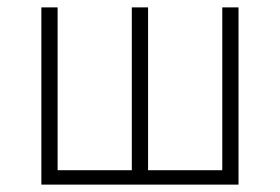

<svg xmlns="http://www.w3.org/2000/svg" viewBox="-20 -500 758 520"><path d="M92 0V-480H136V-39H337V-480H381V-39H582V-480H626V0Z"/></svg>

Font: Toshiba Sans Light
Style: Regular
Weight: 300
Designer: Paul D. Hunt
Foundry: Toshiba Corporation
Version: Version 2.020;PS 2.0;hotconv 1.0.86;makeotf.lib2.5.63406